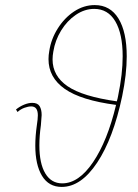

<svg xmlns="http://www.w3.org/2000/svg" viewBox="-20 -731 545 756"><path d="M479 -509Q479 -439 461 -352Q426 -186 362.5 -90.5Q299 5 223 5Q172 5 145.5 -38.5Q119 -82 119 -158Q119 -195 125 -237Q129 -263 129 -277Q129 -312 103 -312Q91 -312 76 -306.5Q61 -301 49 -290L43 -300Q58 -312 75 -319Q92 -326 107 -326Q128 -326 136 -313Q144 -300 144 -278Q144 -274 141 -238Q135 -195 135 -159Q135 -87 158.5 -48Q182 -9 225 -9Q290 -9 346.5 -92.5Q403 -176 437 -318Q299 -336 235 -381Q171 -426 171 -498Q171 -514 174 -530Q181 -577 207.5 -619Q234 -661 272 -686Q310 -711 353 -711Q414 -711 446.5 -658Q479 -605 479 -509ZM463 -509Q463 -598 434 -647Q405 -696 351 -696Q313 -696 278.5 -672.5Q244 -649 220.5 -610.5Q197 -572 190 -528Q187 -512 187 -497Q187 -432 246 -391.5Q305 -351 440 -332Q444 -346 445 -353Q463 -440 463 -509Z"/></svg>

Font: Ysabeau Thin
Style: Italic
Weight: 200
Italic angle: -12°
Designer: Christian Thalmann (Catharsis Fonts)
Version: Version 0.003